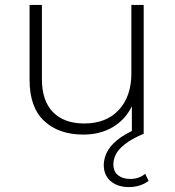

<svg xmlns="http://www.w3.org/2000/svg" viewBox="-20 -542 709 779"><path d="M318 4Q218 4 159 -51.5Q100 -107 100 -217V-522H150V-221Q150 -133 195 -87Q240 -41 322 -41Q411 -41 462 -96Q513 -151 513 -244V-522H563V0H515V-111Q489 -57 438 -26.5Q387 4 318 4ZM503 217Q457 217 429 193Q401 169 401 127Q401 104 412.5 78.5Q424 53 454 27.5Q484 2 540 -22L564 0Q513 22 486 43.5Q459 65 449.5 85.5Q440 106 440 124Q440 154 459 169Q478 184 508 184Q545 184 569 163L583 192Q549 217 503 217Z"/></svg>

Font: Montserrat Light
Style: Regular
Weight: 300
Designer: Julieta Ulanovsky
Foundry: Julieta Ulanovsky
Version: Version 9.000; ttfautohint (v1.8.4.7-5d5b)